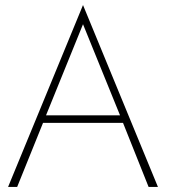

<svg xmlns="http://www.w3.org/2000/svg" viewBox="-20 -741 700 761"><path d="M134 -254H485L476 -284H143ZM309 -645 461 -271 464 -263 569 0H606L309 -721L12 0H48L155 -265L158 -273Z"/></svg>

Font: Jost ExtraLight
Style: Regular
Weight: 250
Version: Version 3.710